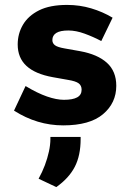

<svg xmlns="http://www.w3.org/2000/svg" viewBox="-20 -500 530 781"><path d="M37 0ZM237 10Q184 10 134 -5Q84 -20 37 -50L84 -150Q132 -121 171 -107.5Q210 -94 240 -94Q276 -94 294 -104Q312 -114 312 -135Q312 -152 300 -161Q288 -170 257 -175L195 -186Q123 -199 87.5 -232Q52 -265 52 -319Q52 -363 73.5 -399.5Q95 -436 139 -458Q183 -480 253 -480Q304 -480 351 -466Q398 -452 438 -428L392 -333Q360 -350 324.5 -363Q289 -376 258 -376Q225 -376 209 -366Q193 -356 193 -337Q193 -324 203.5 -316Q214 -308 243 -303L305 -292Q377 -279 415 -244.5Q453 -210 453 -151Q453 -81 399 -35.5Q345 10 237 10ZM209 261 137 227Q152 200 162.5 172Q173 144 179 116.5Q185 89 185 65V57H308V65Q308 133 284 179Q260 225 209 261Z"/></svg>

Font: Gantari
Style: Bold
Weight: 700
Designer: Anugrah Pasau
Foundry: Lafontype
Version: Version 1.000; ttfautohint (v1.6)